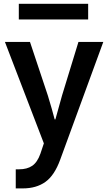

<svg xmlns="http://www.w3.org/2000/svg" viewBox="-20 -791 587 1041"><path d="M82 -685.5V-770.5H458V-685.5ZM6.8 -563.5H142.6L239.3 -273.4Q263.7 -193.4 276.4 -143.6H280.3Q285.2 -161.1 316.4 -273.4L405.3 -563.5H540L306.6 74.2Q275.4 160.2 226.1 195.3Q176.8 230.5 103.5 230.5H65.4V127H83Q127 127 154.8 107.9Q182.6 88.9 199.2 42L217.8 -13.7Z"/></svg>

Font: Gothic A1
Style: Bold
Weight: 700
Version: Version 2.50